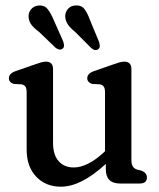

<svg xmlns="http://www.w3.org/2000/svg" viewBox="-20 -692 599 724"><path d="M80.5 -128V-343.5Q80.5 -359 75.8 -365.5Q71 -372 61.5 -374L32 -375.5Q13.5 -381.5 13.5 -397Q13.5 -414.5 38 -423.5L108.5 -448Q124 -453.5 134.2 -456.5Q144.5 -459.5 153.5 -459.5Q180 -459.5 180 -431V-153.5Q180 -108 201.2 -84.2Q222.5 -60.5 258 -60.5Q282.5 -60.5 310.2 -73.8Q338 -87 369.5 -115.5L376 -122V-343.5Q376 -359 371.2 -365.5Q366.5 -372 357 -374L327.5 -375.5Q309 -381.5 309 -397Q309 -414.5 333.5 -423.5L404 -448Q419.5 -453.5 429.8 -456.5Q440 -459.5 449 -459.5Q475.5 -459.5 475.5 -431V-89Q475.5 -72 481 -64Q486.5 -56 497 -52.5L515 -48Q534 -39.5 534 -23Q534 0 507 0H432.5Q379 0 379 -54V-74Q286 12 209.5 12Q152.5 12 116.5 -25.8Q80.5 -63.5 80.5 -128ZM320.5 -613.5 353.5 -534Q356 -525.5 356.2 -518.5Q356.5 -511.5 351 -507Q339 -498 324.5 -510.5L262.5 -572.5Q245.5 -586 236.5 -599Q227.5 -612 226 -628Q225 -645 235.8 -657.8Q246.5 -670.5 264.5 -671.5Q287.5 -673 299.2 -656.8Q311 -640.5 320.5 -613.5ZM183 -615.5 218 -536.5Q221 -528.5 221.5 -521.2Q222 -514 216.5 -509Q206 -500 190 -511.5L127 -572Q109.5 -584.5 99.8 -597Q90 -609.5 88 -625.5Q86 -642.5 96.2 -655.8Q106.5 -669 124 -671Q147 -673.5 159.5 -657.8Q172 -642 183 -615.5Z"/></svg>

Font: Fraunces 72pt S100
Style: Regular
Weight: 400
Version: Version 1.000; ttfautohint (v1.8.3)